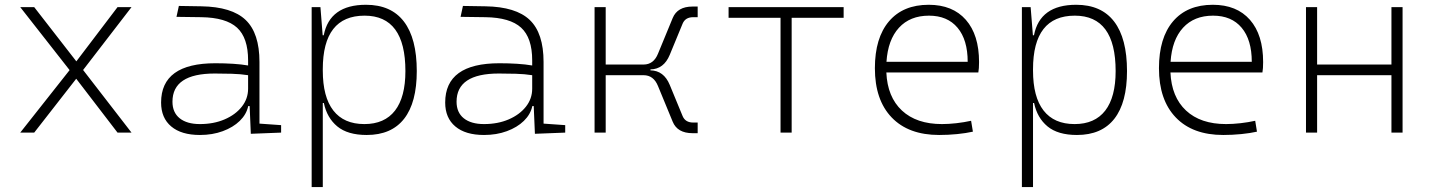

<svg xmlns="http://www.w3.org/2000/svg" viewBox="-20 -547 5899 792"><path d="M63.5 0 267.1 -257.8 63.5 -517.6H121.1L294.9 -293.9L464.8 -517.6H522.5L322.8 -258.3L522.5 0H464.8L294.4 -222.2L121.1 0Z M1014.6 4.9 1009.8 -109.4H1003.9Q996.6 -75.2 969 -48.3Q941.4 -21.5 898.9 -5.9Q856.4 9.8 804.7 9.8Q728 9.8 686.3 -25.4Q644.5 -60.5 644.5 -124Q644.5 -286.1 868.2 -286.1Q906.2 -286.1 941.2 -283.9Q976.1 -281.7 1003.4 -276.9V-297.9Q1003.4 -391.1 957.8 -432.9Q912.1 -474.6 810.5 -476.1L708 -477.5L717.8 -522.5L810.5 -521Q936.5 -519 993.4 -464.6Q1050.3 -410.2 1050.3 -291.5V-37.1L1139.6 -30.8V0ZM1003.4 -236.8Q972.7 -241.7 935.8 -242.7Q898.9 -243.7 865.7 -243.7Q691.4 -243.7 691.4 -127.4Q691.4 -83 721.2 -59.1Q751 -35.2 804.7 -35.2Q861.3 -35.2 906.2 -54.4Q951.2 -73.7 977.3 -106.7Q1003.4 -139.6 1003.4 -181.2Z M1265.6 224.6V-517.6H1301.8L1311 -401.4H1315.4Q1339.8 -527.3 1489.7 -527.3Q1593.3 -527.3 1646.2 -458Q1699.2 -388.7 1699.2 -253.9Q1699.2 -124 1647 -57.1Q1594.7 9.8 1492.7 9.8Q1414.1 9.8 1371.3 -25.6Q1328.6 -61 1315.9 -122.1H1311.5V224.6ZM1311.5 -255.9Q1311.5 -147 1355 -91.1Q1398.4 -35.2 1482.9 -35.2Q1566.4 -35.2 1609.4 -90.8Q1652.3 -146.5 1652.3 -253.9Q1652.3 -482.4 1483.9 -482.4Q1311.5 -482.4 1311.5 -261.2Z M2186.5 4.9 2181.6 -109.4H2175.8Q2168.5 -75.2 2140.9 -48.3Q2113.3 -21.5 2070.8 -5.9Q2028.3 9.8 1976.6 9.8Q1899.9 9.8 1858.2 -25.4Q1816.4 -60.5 1816.4 -124Q1816.4 -286.1 2040 -286.1Q2078.1 -286.1 2113 -283.9Q2147.9 -281.7 2175.3 -276.9V-297.9Q2175.3 -391.1 2129.6 -432.9Q2084 -474.6 1982.4 -476.1L1879.9 -477.5L1889.6 -522.5L1982.4 -521Q2108.4 -519 2165.3 -464.6Q2222.2 -410.2 2222.2 -291.5V-37.1L2311.5 -30.8V0ZM2175.3 -236.8Q2144.5 -241.7 2107.7 -242.7Q2070.8 -243.7 2037.6 -243.7Q1863.3 -243.7 1863.3 -127.4Q1863.3 -83 1893.1 -59.1Q1922.9 -35.2 1976.6 -35.2Q2033.2 -35.2 2078.1 -54.4Q2123 -73.7 2149.2 -106.7Q2175.3 -139.6 2175.3 -181.2Z M2432.6 0V-517.6H2478.5V-280.8H2634.8Q2676.3 -280.8 2694.3 -325.7L2754.9 -472.7Q2774.4 -520 2836.9 -520H2857.9V-476.1H2839.4Q2807.1 -476.1 2795.9 -449.7L2742.7 -320.8Q2718.3 -261.7 2663.1 -260.7V-256.8Q2718.3 -255.9 2742.7 -196.8L2795.9 -67.9Q2807.1 -41.5 2839.4 -41.5H2857.9V2.4H2836.9Q2774.4 2.4 2754.9 -44.9L2694.3 -191.9Q2676.3 -236.8 2634.8 -236.8H2478.5V0Z M3199.7 0V-473.6H2985.4V-517.6H3460V-473.6H3245.6V0Z M3854 9.8Q3727.5 9.8 3658.2 -62.5Q3588.9 -134.8 3588.9 -265.6Q3588.9 -390.6 3647 -459Q3705.1 -527.3 3811 -527.3Q3909.7 -527.3 3964.1 -465.3Q4018.6 -403.3 4018.6 -291Q4018.6 -263.7 4015.6 -248H3636.2Q3640.6 -147 3700.4 -91.1Q3760.3 -35.2 3865.7 -35.2Q3893.1 -35.2 3925.3 -38.8Q3957.5 -42.5 3985.8 -48.8L3993.2 -3.9Q3965.3 2.4 3928.5 6.1Q3891.6 9.8 3854 9.8ZM3636.7 -292H3971.7Q3971.7 -382.8 3929.9 -432.6Q3888.2 -482.4 3812 -482.4Q3733.9 -482.4 3688.2 -432.6Q3642.6 -382.8 3636.7 -292Z M4195.3 224.6V-517.6H4231.4L4240.7 -401.4H4245.1Q4269.5 -527.3 4419.4 -527.3Q4522.9 -527.3 4575.9 -458Q4628.9 -388.7 4628.9 -253.9Q4628.9 -124 4576.7 -57.1Q4524.4 9.8 4422.4 9.8Q4343.8 9.8 4301 -25.6Q4258.3 -61 4245.6 -122.1H4241.2V224.6ZM4241.2 -255.9Q4241.2 -147 4284.7 -91.1Q4328.1 -35.2 4412.6 -35.2Q4496.1 -35.2 4539.1 -90.8Q4582 -146.5 4582 -253.9Q4582 -482.4 4413.6 -482.4Q4241.2 -482.4 4241.2 -261.2Z M5025.9 9.8Q4899.4 9.8 4830.1 -62.5Q4760.7 -134.8 4760.7 -265.6Q4760.7 -390.6 4818.8 -459Q4877 -527.3 4982.9 -527.3Q5081.5 -527.3 5136 -465.3Q5190.4 -403.3 5190.4 -291Q5190.4 -263.7 5187.5 -248H4808.1Q4812.5 -147 4872.3 -91.1Q4932.1 -35.2 5037.6 -35.2Q5064.9 -35.2 5097.2 -38.8Q5129.4 -42.5 5157.7 -48.8L5165 -3.9Q5137.2 2.4 5100.3 6.1Q5063.5 9.8 5025.9 9.8ZM4808.6 -292H5143.6Q5143.6 -382.8 5101.8 -432.6Q5060.1 -482.4 4983.9 -482.4Q4905.8 -482.4 4860.1 -432.6Q4814.5 -382.8 4808.6 -292Z M5719.7 0V-236.8H5413.1V0H5367.2V-517.6H5413.1V-280.8H5719.7V-517.6H5765.6V0Z"/></svg>

Font: Cascadia Code NF ExtraLight
Style: Regular
Weight: 200
Monospace: yes
Designer: Aaron Bell
Foundry: Saja Typeworks
Version: Version 2404.023; ttfautohint (v1.8.4)